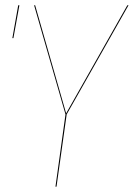

<svg xmlns="http://www.w3.org/2000/svg" viewBox="-20 -700 502 720"><path d="M48.3 -680.2H52.7L30.3 -557.1H26.4ZM461.9 -680.2 230 -271 191.9 0H188L225.6 -271L107.9 -680.2H111.8L228 -274.9L457.5 -680.2Z"/></svg>

Font: Fira Sans Compressed Four
Style: Italic
Weight: 100
Width: 3
Italic angle: -8°
Designer: Carrois Corporate & Edenspiekermann AG
Foundry: Carrois Corporate GbR & Edenspiekermann AG
Version: Version 4.203;PS 004.203;hotconv 1.0.88;makeotf.lib2.5.64775